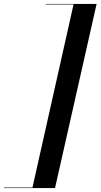

<svg xmlns="http://www.w3.org/2000/svg" viewBox="-116 -800 508 970"><path d="M162 150 372 -780H114.5V-777.5H255.5L48 147.5H-95.5V150Z"/></svg>

Font: Bodoni* 72pt Medium
Style: Italic
Weight: 500
Italic angle: -13°
Version: Version 2.3